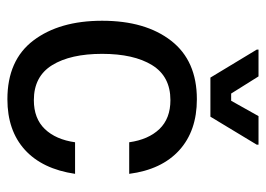

<svg xmlns="http://www.w3.org/2000/svg" viewBox="-122 -601 736 532"><g transform="rotate(90 246.0 -335.0)"><path d="M255 12.5Q146.7 12.5 92.1 -59.6Q37.5 -131.7 37.5 -250Q37.5 -370 92.9 -441.2Q148.3 -512.5 255 -512.5Q342.5 -512.5 396.2 -463.8Q450 -415 461.7 -325H374.2Q366.7 -378.3 337.5 -408.8Q308.3 -439.2 257.5 -439.2Q191.7 -439.2 160.4 -388.3Q129.2 -337.5 129.2 -250Q129.2 -162.5 160.4 -111.7Q191.7 -60.8 257.5 -60.8Q308.3 -60.8 337.5 -91.2Q366.7 -121.7 374.2 -175H461.7Q448.3 -84.2 395 -35.8Q341.7 12.5 255 12.5ZM303.3 -550H195L117.5 -678.3V-683.3H191.7L239.2 -607.5H259.2L301.7 -683.3H380.8V-678.3Z"/></g></svg>

Font: Familjen Grotesk Variable
Style: Regular
Weight: 400
Designer: Anders Wikstroem, Jonas Baeckman, Matilda Gysing, Kristian Moeller
Foundry: Familjen STHLM AB
Version: Version 2.000